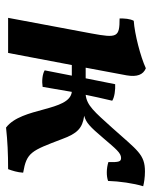

<svg xmlns="http://www.w3.org/2000/svg" viewBox="48 -556 514 651"><g transform="rotate(90 305.5 -230.0)"><path d="M593 -339C594 -376 601 -426 611 -458C599 -461 581 -464 561 -464C503 -464 490 -439 413 -353C358 -292 337 -267 301 -263C306 -288 313 -319 321 -353C309 -361 283 -364 265 -363L245 -263H209L235 -402C241 -437 233 -458 211 -467C172 -449 95 -429 50 -426C43 -413 42 -395 42 -378C106 -378 109 -370 93 -283L40 0H159L200 -216H236L218 -124C231 -116 255 -114 274 -117L291 -216C358 -208 342 -46 412 7C458 2 500 0 553 0C558 -13 564 -32 565 -51C496 -63 491 -78 451 -183C432 -235 414 -252 372 -258C395 -264 409 -277 448 -323C484 -365 498 -383 515 -383C527 -383 530 -377 529 -340C551 -333 577 -333 593 -339Z"/></g></svg>

Font: Vollkorn Semibold
Style: Italic
Weight: 600
Italic angle: -11°
Designer: Friedrich Althausen
Foundry: Friedrich Althausen
Version: Version 4.015;PS 004.015;hotconv 1.0.88;makeotf.lib2.5.64775